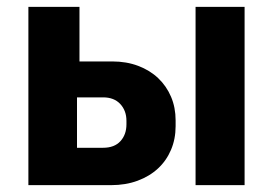

<svg xmlns="http://www.w3.org/2000/svg" viewBox="-20 -540 796 560"><path d="M62.8 0H304Q346.6 0 381.4 -12.9Q416.2 -25.8 440.8 -48.6Q465.4 -71.4 478.8 -103Q492.2 -134.6 492.2 -171.8V-189Q492.2 -226.4 478.9 -257.7Q465.6 -289 441.4 -312Q417.2 -335 383 -347.9Q348.8 -360.8 307.6 -360.8H211.8V-520H62.8ZM204.6 -109V-256H280.8Q312.8 -256 330.8 -236.6Q348.8 -217.2 348.8 -187.6V-177.4Q348.8 -147.4 331.2 -128.2Q313.6 -109 280.8 -109ZM550.4 0H693.4V-520H550.4Z"/></svg>

Font: Fixel Variable
Style: Regular
Weight: 100
Width: 3
Designer: AlfaBravo + MacPaw
Foundry: Kyrylo Tkachov, Marchela Mozhyna, Serhii Makarenko, Maria Weinstein, Zakhar Kryvoshyya
Version: Version 1.211